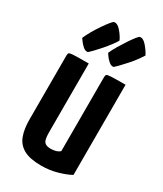

<svg xmlns="http://www.w3.org/2000/svg" viewBox="-185 -791 739 872"><g transform="rotate(30 184.0 -355.5)"><path d="M184 10Q125 10 92.5 -8Q60 -26 47 -60.5Q34 -95 34 -145V-481Q34 -491 38 -494.5Q42 -498 64.5 -499Q87 -500 140 -500V-138Q140 -118 143 -104.5Q146 -91 155.5 -84.5Q165 -78 184 -78Q195 -78 208 -81Q221 -84 231 -93V-481Q231 -491 235 -494.5Q239 -498 260 -499Q281 -500 333 -500V-27Q308 -13 268 -1.5Q228 10 184 10ZM111 -543Q98 -540 85.5 -551Q73 -562 64.5 -574Q56 -586 56 -586Q64 -605 77 -627.5Q90 -650 104 -670.5Q118 -691 129.5 -705Q141 -719 144 -720Q161 -725 180 -703.5Q199 -682 209 -660Q204 -650 190.5 -632Q177 -614 160.5 -595Q144 -576 130 -561.5Q116 -547 111 -543ZM246 -543Q234 -540 221 -551Q208 -562 200 -574Q192 -586 192 -586Q200 -605 213.5 -627.5Q227 -650 240.5 -670.5Q254 -691 265 -705Q276 -719 280 -720Q296 -725 315 -703.5Q334 -682 345 -660Q339 -650 326 -632Q313 -614 296 -595Q279 -576 265 -561.5Q251 -547 246 -543Z"/></g></svg>

Font: Yanone Kaffeesatz SemiBold
Style: Regular
Weight: 600
Designer: Yanone (Cyrillic: Daniel Pouzeot, Huerta Tipografica, and Cyreal)
Foundry: Yanone
Version: Version 2.003